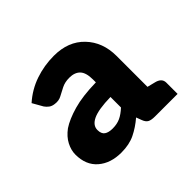

<svg xmlns="http://www.w3.org/2000/svg" viewBox="-91 -837 530 530"><g transform="rotate(-45 174.0 -572.5)"><path d="M113 -412Q71 -412 45 -434.5Q19 -457 19 -498Q19 -515 28 -532.5Q37 -550 56 -564Q77 -578 112 -588Q147 -598 200 -599V-610Q200 -637 189 -648.5Q178 -660 157 -660Q140 -660 127 -653.5Q114 -647 103 -641Q92 -635 78 -637Q68 -638 61.5 -643Q55 -648 51 -654L34 -684Q62 -709 97 -721Q132 -733 170 -733Q226 -733 259 -698.5Q292 -664 292 -610V-417H249Q234 -417 227 -421Q220 -425 216 -436L210 -452Q189 -434 166.5 -423Q144 -412 113 -412ZM143 -476Q160 -476 173 -482Q186 -488 200 -501V-542Q152 -541 131 -531Q110 -521 110 -503Q110 -488 118.5 -482Q127 -476 143 -476ZM277 -417 286 -491 314 -484Q337 -479 337 -461V-417Z"/></g></svg>

Font: Aleo
Style: Bold
Weight: 700
Designer: Alessio Laiso
Foundry: Alessio Laiso
Version: Version 2.001;gftools[0.9.29]